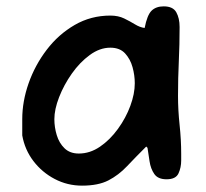

<svg xmlns="http://www.w3.org/2000/svg" viewBox="-20 -574 649 604"><path d="M238 10Q192 10 152 -11Q112 -32 85 -67.5Q58 -103 50 -148V-199Q50 -255 70 -312Q90 -369 127 -417.5Q164 -466 215 -495.5Q266 -525 327 -525Q352 -525 370.5 -516Q389 -507 404.5 -497.5Q420 -488 435 -486Q443 -527 457 -540.5Q471 -554 495 -554Q524 -554 534.5 -535.5Q545 -517 545 -489Q545 -434 542.5 -381Q540 -328 540 -272Q540 -228 545 -181Q550 -134 550 -90V-69Q550 -47 541.5 -28.5Q533 -10 504 -10Q477 -10 465.5 -26.5Q454 -43 450.5 -66.5Q447 -90 444 -109L440 -113Q406 -79 379.5 -51Q353 -23 321 -6.5Q289 10 238 10ZM228 -91Q263 -91 294.5 -112.5Q326 -134 351 -168.5Q376 -203 390 -241Q404 -279 404 -312Q404 -337 397 -362.5Q390 -388 373.5 -406Q357 -424 327 -424Q294 -424 262.5 -401Q231 -378 206 -342.5Q181 -307 166 -268.5Q151 -230 151 -199Q151 -174 158.5 -149Q166 -124 183 -107.5Q200 -91 228 -91Z"/></svg>

Font: Fuzzy Bubbles
Style: Bold
Weight: 700
Designer: Robert E. Leuschke
Foundry: Robert E. Leuschke
Version: Version 1.010; ttfautohint (v1.8.3)